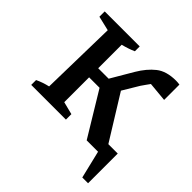

<svg xmlns="http://www.w3.org/2000/svg" viewBox="-169 -625 896 896"><g transform="rotate(45 279.0 -177.5)"><path d="M29 0V-32Q58 -46 93 -54L101 -433L29 -450V-485H260V-453Q231 -440 195 -431V-276H264L328 -385Q357 -434 393.5 -463Q430 -492 493 -492Q504 -492 517 -490V-389L421 -398Q414 -389 407 -378.5Q400 -368 392 -357L344 -277L479 -59H541V137H503L470 0H395L264 -216H195V-52L258 -36V0Z"/></g></svg>

Font: Piazzolla Medium
Style: Regular
Weight: 500
Designer: Juan Pablo del Peral
Foundry: Huerta Tipografica
Version: Version 1.330